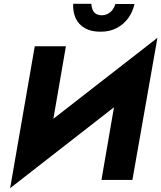

<svg xmlns="http://www.w3.org/2000/svg" viewBox="-20 -942 844 1005"><path d="M757 -521 804 -744 79 -180 33 43ZM325 -700H162L33 43L226 -127ZM804 -744 609 -568 511 0H673ZM363 -922Q361 -880 376 -847Q391 -814 423.5 -795Q456 -776 506 -776Q555 -776 591.5 -795.5Q628 -815 651.5 -847.5Q675 -880 684 -921H584Q580 -906 570 -892Q560 -878 544.5 -870Q529 -862 511 -862Q492 -863 480.5 -871Q469 -879 464 -892.5Q459 -906 458 -922Z"/></svg>

Font: Jost
Style: Bold Italic
Weight: 700
Italic angle: -5°
Version: Version 3.710